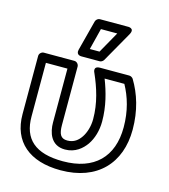

<svg xmlns="http://www.w3.org/2000/svg" viewBox="-122 -901 910 1033"><g transform="rotate(15 333.0 -385.0)"><path d="M311 -15C155 -15 86 -80 86 -204V-503H206V-203C206 -150 225 -79 305 -79C363 -79 400 -113 422 -144C446 -179 460 -226 460 -276C460 -361 439 -436 413 -503H523C557 -441 580 -367 580 -276C580 -111 485 -15 311 -15ZM630 -276C630 -382 602 -470 559 -541C555 -547 546 -553 537 -553H375C332 -553 352 -518 352 -518C384 -445 410 -366 410 -276C410 -236 398 -198 381 -173C365 -149 342 -129 305 -129C267 -129 256 -153 256 -203V-528C256 -539 246 -553 231 -553H61C50 -553 36 -543 36 -528V-204C36 -51 137 35 311 35C516 35 630 -90 630 -276ZM325 -755H416L349 -636H295ZM306 -805C296 -805 285 -797 282 -786L238 -617C230 -585 260 -586 263 -586H363C371 -586 380 -591 385 -599L481 -768C504 -809 459 -805 459 -805Z"/></g></svg>

Font: Asimov
Style: XWidOu
Weight: 500
Designer: Google
Version: Version 2.000980; 2014